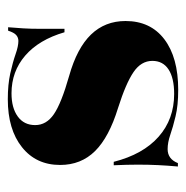

<svg xmlns="http://www.w3.org/2000/svg" viewBox="-12 -458 481 497"><g transform="rotate(-90 228.5 -209.5)"><path d="M244.4 11.3Q204 11.3 175.8 4.4Q147.6 -2.4 127.8 -9.3Q108.1 -16.1 91.1 -16.1Q65.3 -16.1 54.8 10.5H46Q48.4 -16.1 49.6 -40.7Q50.8 -65.3 50.8 -93.1Q50.8 -121 49.2 -155.6H58.1Q77.4 -79.8 123 -39.5Q168.5 0.8 233.9 0.8Q275 0.8 297.2 -13.7Q319.4 -28.2 319.4 -55.6Q319.4 -84.7 290.3 -104.4Q261.3 -124.2 197.6 -144.4Q121.8 -167.7 85.9 -204Q50 -240.3 50 -294.4Q50 -356.5 96 -393.1Q141.9 -429.8 220.2 -429.8Q258.1 -429.8 287.1 -423.4Q316.1 -416.9 336.7 -409.7Q357.3 -402.4 371 -402.4Q379.8 -402.4 386.3 -408.1Q392.7 -413.7 397.6 -429H406.5Q404.8 -409.7 403.6 -389.9Q402.4 -370.2 402.4 -344.8Q402.4 -319.4 402.4 -283.1H393.5Q374.2 -349.2 333.1 -384.7Q291.9 -420.2 235.5 -420.2Q197.6 -420.2 175.4 -404Q153.2 -387.9 153.2 -358.9Q153.2 -329.8 181.5 -310.5Q209.7 -291.1 280.6 -271Q352.4 -250.8 387.5 -214.5Q422.6 -178.2 422.6 -125Q422.6 -60.5 375.4 -24.6Q328.2 11.3 244.4 11.3Z"/></g></svg>

Font: Playfair 144pt SemiExpanded Black
Style: Regular
Weight: 900
Width: 6
Designer: Claus Eggers Sørensen
Foundry: Claus Eggers Sørensen
Version: Version 2.203